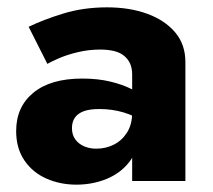

<svg xmlns="http://www.w3.org/2000/svg" viewBox="-20 -493 579 523"><path d="M176 -144Q176 -161 184 -172.5Q192 -184 208 -190Q224 -196 251 -196Q286 -196 317.5 -186.5Q349 -177 373 -159V-226Q361 -239 337 -251Q313 -263 279.5 -271Q246 -279 204 -279Q118 -279 71 -240.5Q24 -202 24 -136Q24 -89 46.5 -56Q69 -23 106.5 -6.5Q144 10 188 10Q232 10 270 -5.5Q308 -21 332 -51.5Q356 -82 356 -126L340 -186Q340 -154 326 -132Q312 -110 290 -99Q268 -88 242 -88Q224 -88 209 -94.5Q194 -101 185 -113.5Q176 -126 176 -144ZM109 -319Q119 -325 141 -334.5Q163 -344 192.5 -351Q222 -358 253 -358Q274 -358 290.5 -354Q307 -350 318 -341Q329 -332 334.5 -319.5Q340 -307 340 -290V0H485V-324Q485 -372 457 -405Q429 -438 381 -455.5Q333 -473 272 -473Q207 -473 152 -456Q97 -439 58 -420Z"/></svg>

Font: Glinicke Jost Bold
Style: Bold
Weight: 700
Version: Version 3.710